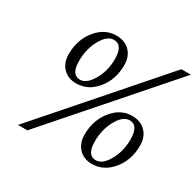

<svg xmlns="http://www.w3.org/2000/svg" viewBox="-159 -897 1111 1091"><g transform="rotate(30 397.0 -352.0)"><path d="M253.4 -351.6Q200.7 -351.6 167.7 -385.3Q134.8 -418.9 134.8 -476.1Q134.8 -569.8 188.5 -636Q242.2 -702.1 318.4 -702.1Q373.5 -702.1 406.7 -668.5Q439.9 -634.8 439.9 -577.6Q439.9 -483.4 385.7 -417.5Q331.5 -351.6 253.4 -351.6ZM205.1 -470.7Q205.1 -380.9 262.2 -380.9Q305.2 -380.9 340.8 -442.4Q376.5 -503.9 376.5 -580.6Q376.5 -673.8 318.4 -673.8Q273.9 -673.8 239.5 -611.8Q205.1 -549.8 205.1 -470.7ZM560.1 0Q506.8 0 474.1 -33.9Q441.4 -67.9 441.4 -124.5Q441.4 -218.3 494.9 -284.9Q548.3 -351.6 624 -351.6Q679.7 -351.6 712.9 -317.4Q746.1 -283.2 746.1 -227.1Q746.1 -131.8 691.7 -65.9Q637.2 0 560.1 0ZM511.2 -120.1Q511.2 -29.3 568.4 -29.3Q612.3 -29.3 647 -91.1Q681.6 -152.8 681.6 -229Q681.6 -322.8 624.5 -322.8Q580.1 -322.8 545.7 -260.5Q511.2 -198.2 511.2 -120.1ZM86.4 17.6 732.4 -720.7H794.4L147.9 17.6Z"/></g></svg>

Font: IranNastaliq
Style: Regular
Weight: 400
Designer: Hossein Zahedi
Version: Version 1.5